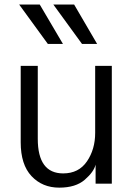

<svg xmlns="http://www.w3.org/2000/svg" viewBox="-20 -819 598 856"><path d="M65.4 0ZM65.4 -798.8H157.2L260.7 -623H193.4ZM217.8 -798.8H310.5L413.1 -623H345.7ZM72.3 -184.6V-525.4H148.4V-200.2Q148.4 -45.9 261.7 -45.9Q331.1 -45.9 367.7 -99.6Q404.3 -153.3 404.3 -226.6V-525.4H478.5V0H406.2V-85Q398.4 -52.7 357.9 -17.6Q317.4 17.6 244.1 17.6Q168.9 17.6 120.6 -33.7Q72.3 -85 72.3 -184.6Z"/></svg>

Font: Batunionen A1
Style: Regular
Weight: 400
Designer: HanYang I&C Co.,Ltd.
Foundry: HanYang I&C Co.,Ltd.
Version: Version 2.50; ttfautohint (v1.6)